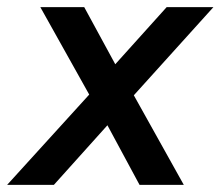

<svg xmlns="http://www.w3.org/2000/svg" viewBox="-54 -518 618 538"><path d="M337 0 247 -167 97 0H-34L196 -253L59 -498H182L269 -338L413 -498H544L321 -251L461 0Z"/></svg>

Font: Chakra Petch SemiBold
Style: Italic
Weight: 600
Italic angle: -10°
Designer: Katatrad Aksorn Co.,Ltd.
Foundry: Cadson Demak Co.,Ltd.
Version: Version 1.000; ttfautohint (v1.6)